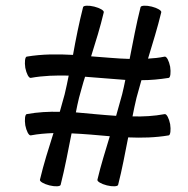

<svg xmlns="http://www.w3.org/2000/svg" viewBox="-20 -634 653 668"><path d="M87 -163C113 -168 139 -170 166 -171C149 -117 132 -64 119 -9C117 -3 132 6 152 11C172 16 190 15 191 9C206 -50 217 -110 229 -170C273 -168 318 -164 362 -160C347 -110 331 -60 319 -9C317 -3 332 6 352 11C372 16 390 15 391 9C405 -45 415 -101 426 -156C473 -154 520 -155 567 -163C573 -164 575 -182 572 -202C568 -222 560 -238 553 -237C516 -230 478 -228 441 -229C445 -251 450 -272 455 -294C461 -314 466 -335 472 -355C504 -355 535 -358 567 -363C573 -364 575 -382 572 -402C568 -422 560 -438 553 -437C534 -433 514 -431 495 -430C511 -483 528 -537 541 -591C543 -597 528 -606 508 -611C488 -616 470 -615 469 -609C454 -550 443 -489 431 -429C387 -430 342 -435 297 -438C313 -489 329 -540 341 -591C343 -597 328 -606 308 -611C288 -616 270 -615 269 -609C255 -554 244 -499 234 -443C180 -446 127 -446 73 -437C67 -436 65 -418 68 -398C72 -378 80 -362 87 -363C131 -371 175 -372 219 -371C215 -349 210 -328 205 -306C199 -286 194 -265 188 -245C150 -246 111 -244 73 -237C67 -236 65 -218 68 -198C72 -178 80 -162 87 -163ZM255 -294C262 -318 268 -343 276 -367C322 -364 369 -359 416 -356C413 -340 409 -323 405 -306C398 -281 391 -256 384 -231C337 -234 290 -239 244 -243C247 -260 251 -277 255 -294Z"/></svg>

Font: Nupuram Light
Style: Regular
Weight: 300
Designer: Santhosh Thottingal (santhosh.thottingal@gmail.com)
Foundry: SMC
Version: Version 1.000